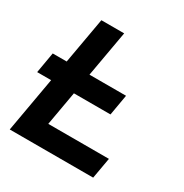

<svg xmlns="http://www.w3.org/2000/svg" viewBox="-161 -820 909 948"><g transform="rotate(30 293.0 -346.5)"><path d="M0 -313 20.5 -431.2H100.1L146.5 -693.4H276.4L230 -431.2H438.5L418 -313H209.5L175.3 -119.1H521L500 0H24.4L79.6 -313Z"/></g></svg>

Font: Cascadia Code PL
Style: Bold Italic
Weight: 700
Italic angle: -10°
Monospace: yes
Designer: Aaron Bell
Foundry: Saja Typeworks
Version: Version 2404.023; ttfautohint (v1.8.4)